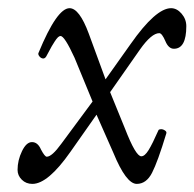

<svg xmlns="http://www.w3.org/2000/svg" viewBox="-20 -436 475 469"><path d="M59.1 13.2Q43.5 13.2 33.2 2.9Q22.9 -7.3 22.9 -21Q22.9 -44.4 33.7 -66.7Q44.4 -88.9 58.1 -88.9Q72.3 -88.9 80.1 -70.8Q89.4 -53.2 94.2 -53.2Q106.9 -53.2 129.9 -85L206.1 -188L162.1 -294.9Q137.7 -348.1 127.9 -348.1Q125 -348.1 121.6 -345Q118.2 -341.8 113.5 -334.5Q108.9 -327.1 106.4 -323Q104 -318.8 98.6 -308.6Q93.3 -298.3 92.8 -297.9Q89.4 -292.5 84.5 -293.2Q79.6 -293.9 75.9 -298.8Q72.3 -303.7 74.2 -307.1Q119.1 -416 149.9 -416Q173.8 -416 196.8 -354L237.8 -242.2L298.8 -328.1Q360.4 -416 397.9 -416Q412.1 -416 423.6 -402.6Q435.1 -389.2 435.1 -372.1Q435.1 -316.9 404.8 -316.9Q391.6 -316.9 383.8 -335.9Q375.5 -355 369.1 -355Q350.1 -355 321.8 -314.9L249 -210.9L285.2 -122.1Q311.5 -54.2 325.2 -54.2Q333.5 -54.2 342.8 -69.1Q352.1 -84 367.2 -118.2Q368.2 -120.1 373 -120.4Q377.9 -120.6 382.8 -117.4Q387.7 -114.3 386.2 -109.9Q365.2 -40.5 351.3 -13.7Q337.4 13.2 314 13.2Q288.1 13.2 256.8 -63L215.8 -155.8L151.9 -64.9Q97.2 13.2 59.1 13.2Z"/></svg>

Font: Junicode SmCond Light
Style: Italic
Weight: 300
Width: 4
Italic angle: -11°
Designer: Peter S. Baker
Version: Version 2.206